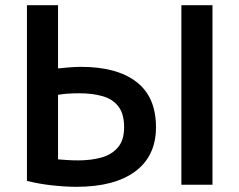

<svg xmlns="http://www.w3.org/2000/svg" viewBox="-20 -713 924 741"><path d="M275 8Q234 8 182.5 2.5Q131 -3 84 -15V-693H204V-449Q224 -451 247.5 -453Q271 -455 293 -455Q431 -455 506.5 -397Q582 -339 582 -222Q582 -111 502 -51.5Q422 8 275 8ZM680 0V-693H800V0ZM283 -94Q331 -94 371 -105Q411 -116 435 -144Q459 -172 459 -222Q459 -273 437.5 -301.5Q416 -330 377 -341.5Q338 -353 286 -353Q236 -353 204 -347V-98Q218 -97 237 -95.5Q256 -94 283 -94Z"/></svg>

Font: Ubuntu Sans SemiBold
Style: Regular
Weight: 600
Designer: Dalton Maag Ltd
Foundry: Dalton Maag Ltd
Version: Version 1.006; ttfautohint (v1.8.4.7-5d5b)